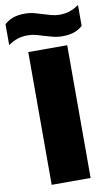

<svg xmlns="http://www.w3.org/2000/svg" viewBox="-145 -1003 615 1054"><g transform="rotate(-10 163.0 -475.5)"><path d="M54.5 0V-740H271.5V0ZM255 -793Q226.5 -793 202 -799.5Q177.5 -806 154 -813Q133 -820 111.8 -825.5Q90.5 -831 67 -831Q34 -831 9 -822.5Q-16 -814 -42 -796V-912.5Q-19 -932.5 7.2 -941.8Q33.5 -951 71 -951Q100 -951 124.5 -944.5Q149 -938 172 -930.5Q193.5 -924 214.8 -918Q236 -912 259 -912Q292.5 -912 317.5 -920.8Q342.5 -929.5 368 -947V-830.5Q346 -811 319.2 -802Q292.5 -793 255 -793Z"/></g></svg>

Font: Encode Sans SC Black
Style: Regular
Weight: 900
Version: Version 3.002